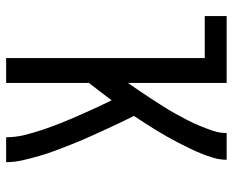

<svg xmlns="http://www.w3.org/2000/svg" viewBox="-88 -688 775 640"><g transform="rotate(90 300.0 -367.5)"><path d="M173 0V-662H33V-735H256V-406Q269 -425 282.5 -444.5Q296 -464 308.5 -483.5Q321 -503 333.5 -522.5Q346 -542 357.5 -562.5Q369 -583 379.5 -603.5Q390 -624 399 -645.5Q408 -667 415.5 -689.5Q423 -712 423 -735Q423 -735 423 -735Q423 -735 423 -735Q423 -735 423 -735Q423 -735 423 -735H512Q512 -713 506 -692.5Q500 -672 492 -652Q484 -632 474.5 -612.5Q465 -593 455 -573.5Q445 -554 434.5 -535.5Q424 -517 412.5 -498.5Q401 -480 389.5 -462Q378 -444 366 -426Q379 -400 391 -374.5Q403 -349 415 -323Q427 -297 438.5 -271Q450 -245 460.5 -218.5Q471 -192 481 -165.5Q491 -139 499 -111.5Q507 -84 513.5 -56Q520 -28 520 0H437Q437 -31 429.5 -61.5Q422 -92 412 -121.5Q402 -151 390.5 -180Q379 -209 366.5 -237.5Q354 -266 341 -294.5Q328 -323 314 -351Q314 -352 314 -352Q314 -352 314 -352Q300 -333 285 -313.5Q270 -294 256 -276V0Z"/></g></svg>

Font: Zed Mono Extended
Style: Regular
Weight: 400
Width: 7
Monospace: yes
Designer: Belleve Invis
Foundry: Belleve Invis
Version: Version 1.0.0; ttfautohint (v1.8.4)